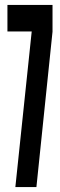

<svg xmlns="http://www.w3.org/2000/svg" viewBox="-20 -755 242 775"><path d="M42 0 108 -628H10V-735H192V-627L127 0Z"/></svg>

Font: League Gothic Condensed
Style: Regular
Weight: 400
Width: 3
Designer: The League of Moveable Type
Version: Version 2.001